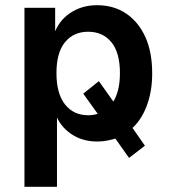

<svg xmlns="http://www.w3.org/2000/svg" viewBox="-20 -534 654 738"><path d="M74 184V-504H192V-400H187Q204 -453 249 -483.5Q294 -514 353 -514Q418 -514 465.5 -481.5Q513 -449 539 -391Q565 -333 565 -252Q565 -181 543 -124.5Q521 -68 482 -36L484 -50L537 26L476 73L418 -9L432 -4Q414 2 394.5 6Q375 10 354 10Q296 10 253 -19.5Q210 -49 193 -97H199V184ZM319 -91Q332 -91 344 -93.5Q356 -96 366 -100L361 -89L300 -174L360 -222L424 -132L412 -138Q426 -158 433.5 -187Q441 -216 441 -253Q441 -332 408 -372Q375 -412 319 -412Q263 -412 230 -372Q197 -332 197 -253Q197 -174 230 -132.5Q263 -91 319 -91Z"/></svg>

Font: Nunitoga
Style: Bold
Weight: 700
Designer: Vernon Adams
Foundry: Vernon Adams
Version: Version 1.0